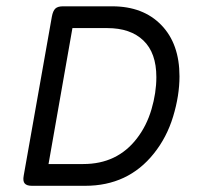

<svg xmlns="http://www.w3.org/2000/svg" viewBox="-20 -600 640 620"><path d="M183.1 -579.6Q166.5 -579.6 158.7 -572.3Q150.9 -564.9 147.5 -546.4L56.6 -33.2Q53.2 -15.1 59.8 -7.6Q66.4 0 83 0H254.9Q393.6 0 476.6 -104Q518.6 -156.2 539.1 -223.9Q559.6 -291.5 559.6 -353.5Q559.6 -458.5 501 -519Q442.4 -579.6 342.3 -579.6ZM484.9 -351.1Q484.9 -300.3 469.2 -247.1Q453.6 -193.8 421.9 -152.8Q358.4 -70.3 249 -70.3H136.7L213.9 -509.3H326.2Q401.4 -509.3 443.1 -469.2Q484.9 -429.2 484.9 -351.1Z"/></svg>

Font: Courier Prime Code
Style: Italic
Weight: 400
Italic angle: -10°
Designer: Alan Dague-Greene
Foundry: Quote-Unquote Apps
Version: Version 3.18